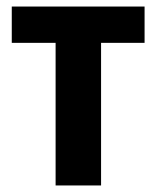

<svg xmlns="http://www.w3.org/2000/svg" viewBox="-20 -567 478 587"><path d="M422 -436H289V0H150V-436H16V-547H422Z"/></svg>

Font: Noto Sans Display Condensed
Style: Bold
Weight: 700
Width: 3
Designer: Monotype Design Team
Foundry: Monotype Imaging Inc.
Version: Version 2.003